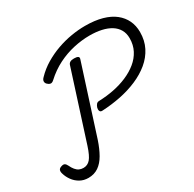

<svg xmlns="http://www.w3.org/2000/svg" viewBox="-231 -1223 1478 1463"><g transform="rotate(-30 508.0 -491.5)"><path d="M488 -374Q471 -373 466 -385Q461 -397 465 -413Q470 -429 479 -440Q488 -451 505 -451Q570 -453 633.5 -465.5Q697 -478 753 -502Q809 -526 852 -561Q895 -596 919.5 -643Q944 -690 944 -749Q944 -792 925.5 -824Q907 -856 873.5 -877Q840 -898 793 -908.5Q746 -919 689 -919Q620 -919 548 -903Q476 -887 408 -853Q340 -819 279 -763Q262 -747 247.5 -750.5Q233 -754 222 -766Q212 -776 212 -790Q212 -804 227 -819Q273 -867 330 -901Q387 -935 449 -957Q511 -979 574 -989.5Q637 -1000 695 -1000Q781 -1000 845 -982Q909 -964 951 -930.5Q993 -897 1014.5 -851.5Q1036 -806 1036 -750Q1036 -676 1006 -617Q976 -558 923 -514Q870 -470 800 -440Q730 -410 650.5 -394Q571 -378 488 -374ZM141 17Q100 17 67.5 -1.5Q35 -20 13.5 -50Q-8 -80 -17 -112Q-23 -131 -18.5 -144Q-14 -157 5 -163Q24 -170 35 -164Q46 -158 54 -141Q65 -117 79 -100Q93 -83 109.5 -75.5Q126 -68 146 -68Q182 -68 206.5 -96Q231 -124 255 -198L448 -800Q453 -814 465 -820.5Q477 -827 499 -827Q522 -827 533 -820.5Q544 -814 538 -797L346 -199Q324 -133 296 -84Q268 -35 230 -9Q192 17 141 17Z"/></g></svg>

Font: Playwrite SK
Style: Regular
Weight: 400
Designer: Veronika Burian, José Scaglione
Foundry: TypeTogether
Version: Version 1.002